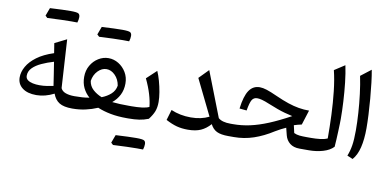

<svg xmlns="http://www.w3.org/2000/svg" viewBox="-90 -1083 3249 1605"><g transform="rotate(10 1534.0 -280.0)"><path d="M317.9 -429.7 304.7 -512.7 405.3 -563 430.2 -152.8Q441.4 -127.4 472.2 -116.2Q502.9 -105 546.4 -105H546.9V0H546.4Q474.1 0 436.5 -23.4Q398.9 -46.9 380.9 -97.2Q305.2 -58.6 231 -58.6Q155.3 -58.6 112.3 -91.8Q69.3 -125 69.3 -181.2Q69.3 -227.1 95.5 -273.4Q121.6 -319.8 176.3 -360.6Q231 -401.4 317.9 -429.7ZM329.6 -358.9Q274.4 -342.8 227.8 -321.3Q181.2 -299.8 153.1 -271.2Q125 -242.7 125 -204.6Q125 -182.1 142.1 -168.9Q159.2 -155.8 186.3 -150.1Q213.4 -144.5 243.7 -144.5Q276.9 -144.5 307.6 -149.4Q338.4 -154.3 360.4 -159.2Q353.5 -207 346.4 -252Q339.4 -296.9 329.6 -358.9ZM413.1 -716.3Q344.7 -716.3 210.9 -709.5L192.9 -726.1Q199.7 -744.1 205.8 -761Q211.9 -777.8 218.3 -794.4Q335.9 -800.8 391.4 -800.8Q446.8 -800.8 459.7 -792.5Q472.7 -784.2 472.7 -762.2Q472.7 -740.2 464.8 -715.8Z M773.9 -467.8Q819.3 -467.8 859.4 -443.4Q899.4 -418.9 924.3 -377.2Q949.2 -335.4 949.2 -283.2Q949.2 -228 927.2 -185.3Q905.3 -142.6 867.2 -111.3Q897.9 -107.9 934.1 -106.4Q970.2 -105 1009.8 -105H1010.3V0H1009.8Q933.1 0 872.1 -11.7Q811 -23.4 760.7 -44.4Q711.4 -23.4 658.7 -11.7Q606 0 546.9 0Q530.3 0 530.3 -33.2V-71.8Q530.3 -105 546.9 -105Q578.6 -105 611.8 -106.9Q645 -108.9 673.3 -114.7Q639.2 -144.5 619.4 -185.3Q599.6 -226.1 599.6 -278.8Q599.6 -333 624.3 -375.7Q648.9 -418.5 689 -443.1Q729 -467.8 773.9 -467.8ZM773.4 -374.5Q733.9 -374.5 700.7 -340.6Q667.5 -306.6 659.7 -254.4Q666 -211.4 697.3 -182.6Q728.5 -153.8 772.9 -136.2Q818.4 -153.8 850.1 -182.6Q881.8 -211.4 888.7 -254.4Q880.4 -306.6 846.9 -340.6Q813.5 -374.5 773.4 -374.5ZM866.7 -636.7Q798.3 -636.7 664.6 -629.9L646.5 -646.5Q653.3 -664.6 659.4 -681.4Q665.5 -698.2 671.9 -714.8Q789.6 -721.2 845 -721.2Q900.4 -721.2 913.3 -712.9Q926.3 -704.6 926.3 -682.6Q926.3 -660.6 918.5 -636.2Z M1138.2 233.9Q1069.8 233.9 936 240.7L918 224.1Q924.8 206.1 930.9 189.2Q937 172.4 943.4 155.8Q1061 149.4 1116.5 149.4Q1171.9 149.4 1184.8 157.7Q1197.8 166 1197.8 188Q1197.8 210 1189.9 234.4ZM1010.3 0Q993.7 0 993.7 -33.2V-71.8Q993.7 -105 1010.3 -105H1034.2Q1079.1 -105 1118.9 -109.6Q1158.7 -114.3 1180.7 -125.5Q1176.3 -173.3 1158.9 -231.4Q1141.6 -289.6 1109.9 -356L1192.9 -433.6Q1208 -399.9 1220.7 -354.2Q1233.4 -308.6 1241.2 -262Q1249 -215.3 1249 -179.2Q1249 -133.3 1236.1 -99.4Q1223.1 -65.4 1192.9 -26.9Q1154.3 -11.7 1115.2 -5.9Q1076.2 0 1023.4 0Z M1689.5 -132.3 1541 -435.5 1619.6 -515.6 1768.1 -133.8Q1800.3 -105 1872.1 -105H1872.6V0H1872.1Q1808.6 0 1773.9 -16.8Q1739.3 -33.7 1718.8 -74.2Q1682.1 -32.7 1638.2 -13.2Q1594.2 6.3 1528.8 6.3Q1477.1 6.3 1434.8 -4.9Q1392.6 -16.1 1340.8 -43.5L1367.2 -132.3Q1444.3 -99.1 1535.2 -99.1Q1623.5 -99.1 1689.5 -132.3Z M2061.5 -447.8Q2087.4 -447.8 2121.6 -436.8Q2155.8 -425.8 2211.9 -400.4Q2272 -373.5 2320.1 -357.4Q2368.2 -341.3 2411.6 -334Q2455.1 -326.7 2500 -326.7L2460.4 -201.7Q2445.3 -198.7 2428.5 -194.3Q2411.6 -189.9 2396 -184.6L2410.6 -120.6Q2433.1 -109.9 2458.5 -107.4Q2483.9 -105 2519.5 -105H2556.2V0H2477.1Q2425.3 0 2394 -25.1Q2362.8 -50.3 2352.5 -90.8L2336.9 -152.8Q2316.9 -144 2294.2 -132.3Q2271.5 -120.6 2249 -106.9Q2167.5 -54.7 2086.4 -27.3Q2005.4 0 1919.4 0H1872.6Q1856 0 1856 -33.2V-71.8Q1856 -105 1872.6 -105H1893.6Q1965.3 -105 2036.9 -120.6Q2108.4 -136.2 2189.5 -169.7Q2270.5 -203.1 2369.6 -257.3Q2334 -265.1 2303 -273.7Q2272 -282.2 2239 -294.2Q2206.1 -306.2 2164.1 -323.2Q2120.6 -341.3 2096.4 -347.4Q2072.3 -353.5 2056.6 -353.5Q2026.4 -353.5 2011.7 -329.1Q1997.1 -304.7 1985.8 -237.3L1924.8 -243.2Q1938 -350.1 1970.9 -398.9Q2003.9 -447.8 2061.5 -447.8Z M2733.4 -753.4Q2747.1 -688.5 2755.9 -609.9Q2764.6 -531.2 2769 -451.7Q2773.4 -372.1 2773.4 -303.7Q2773.4 -290.5 2772.7 -262.7Q2772 -234.9 2770.5 -200Q2769 -165 2767.3 -129.9Q2765.6 -94.7 2763.2 -66.4Q2731.9 -33.2 2675.8 -16.6Q2619.6 0 2556.2 0Q2539.6 0 2539.6 -33.2V-71.8Q2539.6 -105 2556.2 -105Q2594.2 -105 2631.6 -109.1Q2668.9 -113.3 2694.3 -125Q2694.3 -222.2 2690.2 -324.5Q2686 -426.8 2675.3 -522.9Q2664.6 -619.1 2645.5 -696.3Z M2957 -754.4Q2965.3 -710.4 2972.9 -647.2Q2980.5 -584 2986.3 -514.2Q2992.2 -444.3 2995.4 -378.7Q2998.5 -313 2998.5 -264.6Q2998.5 -170.4 2981.7 -101.3Q2964.8 -32.2 2928.7 8.3L2880.9 -12.2Q2898.4 -54.7 2906.2 -104Q2914.1 -153.3 2914.1 -231.4Q2914.1 -300.8 2908.9 -379.4Q2903.8 -458 2894 -537.1Q2884.3 -616.2 2869.6 -687Z"/></g></svg>

Font: Pinar Medium
Style: Regular
Weight: 500
Designer: Amin Abedi
Version: Version 3.000